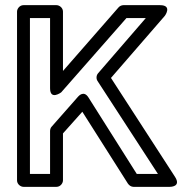

<svg xmlns="http://www.w3.org/2000/svg" viewBox="-20 -699 720 744"><path d="M199 -679H71C56 -679 46 -665 46 -654V0C46 15 60 25 71 25H199C214 25 224 11 224 0V-182L299 -266L476 13C481 20 489 25 497 25H638C638 25 684 26 658 -14L410 -397L619 -638C619 -638 649 -679 600 -679H458C451 -679 443 -675 439 -670L224 -424V-654C224 -669 210 -679 199 -679ZM174 -629V-357C174 -309 217 -341 217 -341L470 -629H545L360 -415C353 -407 352 -394 358 -385L592 -25H510L323 -321C305 -350 285 -327 283 -325L180 -208C176 -204 174 -197 174 -191V-25H96V-629Z"/></svg>

Font: Falling Sky
Style: ExtOu
Weight: 400
Designer: Paul D. Hunt
Foundry: Adobe Systems Incorporated
Version: Version 1.02